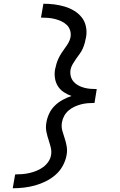

<svg xmlns="http://www.w3.org/2000/svg" viewBox="-20 -853 640 1026"><path d="M48 153 61 79Q80 79 99 77.5Q118 76 137.5 71.5Q157 67 175.5 59.5Q194 52 210.5 40Q227 28 238.5 11Q250 -6 253 -25Q256 -45 251.5 -64Q247 -83 241 -100V-101Q233 -124 228 -148.5Q223 -173 228 -199Q232 -223 243 -246.5Q254 -270 273 -288.5Q292 -307 315 -319.5Q338 -332 362 -340Q340 -348 321 -360.5Q302 -373 290 -391.5Q278 -410 274 -433.5Q270 -457 274 -481Q277 -496 281.5 -511.5Q286 -527 293 -541.5Q300 -556 309 -570Q318 -584 328 -597.5Q338 -611 346 -625Q354 -639 357 -655Q360 -674 354.5 -691Q349 -708 336.5 -720Q324 -732 307.5 -739.5Q291 -747 273.5 -751.5Q256 -756 237 -757.5Q218 -759 199 -759L212 -833Q242 -833 270 -829.5Q298 -826 325 -818Q352 -810 375.5 -796Q399 -782 416 -761Q433 -740 439 -712Q445 -684 440 -655Q437 -639 433 -624Q429 -609 422.5 -594Q416 -579 406 -565.5Q396 -552 386.5 -538.5Q377 -525 368.5 -510.5Q360 -496 357 -481Q354 -463 358 -446.5Q362 -430 372.5 -417.5Q383 -405 397.5 -397Q412 -389 428.5 -384.5Q445 -380 462 -378.5Q479 -377 497 -377L485 -303Q467 -303 449 -301.5Q431 -300 413.5 -295.5Q396 -291 378.5 -283Q361 -275 346.5 -262.5Q332 -250 323 -233.5Q314 -217 311 -199Q307 -176 313 -154.5Q319 -133 326 -112.5Q333 -92 336.5 -70Q340 -48 336 -25Q331 4 316 32Q301 60 277 81Q253 102 224.5 116Q196 130 167 138Q138 146 108 149.5Q78 153 48 153Z"/></svg>

Font: Iosevka Extended
Style: Italic
Weight: 400
Width: 7
Italic angle: -9°
Monospace: yes
Designer: Belleve Invis
Foundry: Belleve Invis
Version: Version 32.5.0; ttfautohint (v1.8.4)